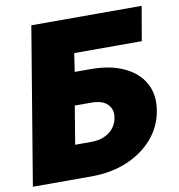

<svg xmlns="http://www.w3.org/2000/svg" viewBox="-81 -802 816 877"><g transform="rotate(-10 326.5 -364.0)"><path d="M1 0 122.1 -727.5H633.8L606.4 -568.4H293L280.3 -483.4H353.5Q444.8 -483.4 508.5 -453.6Q572.3 -423.8 601.6 -370.4Q630.9 -316.9 619.1 -244.1Q606.9 -171.9 559.6 -116.9Q512.2 -62 438.5 -31Q364.7 0 272.5 0ZM224.6 -155.3H297.9Q334 -155.3 360.4 -167Q386.7 -178.7 402.8 -199.2Q418.9 -219.7 422.9 -246.1Q429.7 -283.2 405.5 -307.9Q381.3 -332.5 328.1 -332H253.9Z"/></g></svg>

Font: Inter 16pt Black
Style: Italic
Weight: 900
Italic angle: -9.3988°
Version: Version 4.001;git-66647c0bb